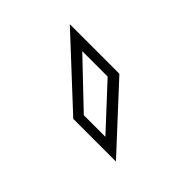

<svg xmlns="http://www.w3.org/2000/svg" viewBox="-25 -819 393 393"><g transform="rotate(45 172.0 -622.0)"><path d="M295 -556H171.5L29.5 -688H173ZM244 -576.5 160 -667H86.5L181.5 -576.5Z"/></g></svg>

Font: Tourney Condensed Light
Style: Regular
Weight: 300
Width: 3
Designer: Tyler Finck
Foundry: Etcetera Type Co
Version: Version 1.010; ttfautohint (v1.8.3)